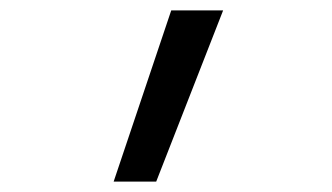

<svg xmlns="http://www.w3.org/2000/svg" viewBox="-20 -158 640 370"><path d="M199 192 310 -138H410L281 192Z"/></svg>

Font: Iosevka Plex Etoile
Style: Regular
Weight: 400
Designer: Belleve Invis
Foundry: Belleve Invis
Version: Version 25.1.1; ttfautohint (v1.8.4)